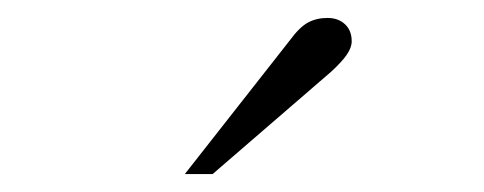

<svg xmlns="http://www.w3.org/2000/svg" viewBox="-20 -753 540 214"><path d="M349 -673 217 -559H186L303 -708Q314 -723 323.5 -728Q333 -733 345 -733Q357 -733 364.5 -726Q372 -719 372 -707Q372 -700 366.5 -692Q361 -684 349 -673Z"/></svg>

Font: Augsburger Schrift CAT
Style: Regular
Weight: 400
Designer: Peter Wiegel nach Roos&Junge Offenbach
Foundry: CAT-Fonts, Peter Wiegel
Version: Version 1.000